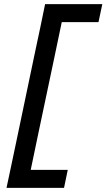

<svg xmlns="http://www.w3.org/2000/svg" viewBox="-20 -789 514 928"><path d="M11.5 119Q24 60.5 35.5 6Q47 -49 61 -115L148 -530.5Q162.5 -598 174.2 -653.8Q186 -709.5 198 -769H474.5L456 -682H278.5Q270 -642 261.5 -601Q253 -560 243 -512.5L163 -133.5Q153.5 -87 145 -47Q136.5 -7 128.5 32H307.5L289.5 119Z"/></svg>

Font: Heraclito Medium
Style: Italic
Weight: 500
Italic angle: -12°
Designer: Kostas Bartsokas (font) & Cristiano Sobral (main changes)
Foundry: Kostas Bartsokas (font) & Cristiano Sobral (main changes)
Version: Version 1.00;July 8, 2020;FontCreator 13.0.0.2655 64-bit